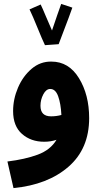

<svg xmlns="http://www.w3.org/2000/svg" viewBox="-20 -732 520 982"><path d="M436 -128Q436 -247 384 -332Q332 -417 243 -417Q186 -418 141.5 -380Q97 -342 72 -283.5Q47 -225 47 -164Q47 -87 92.5 -47Q138 -7 206 -7Q240 -7 269 -17Q238 35 173 59Q108 83 18 94L49 230Q224 213 330 121Q436 29 436 -128ZM187 -191Q187 -222 201.5 -249.5Q216 -277 237 -277Q264 -277 277.5 -239.5Q291 -202 294 -144Q269 -137 241 -137Q187 -137 187 -191ZM280 -506Q287 -525 302 -564Q317 -603 331 -640.5Q345 -678 350 -693L293 -712Q288 -699 273.5 -657Q259 -615 246 -576Q231 -609 214 -650Q197 -691 188 -709L131 -684Q147 -651 171.5 -590.5Q196 -530 210 -501Z"/></svg>

Font: Noto Sans Arabic Condensed Extra
Style: Regular
Weight: 800
Width: 3
Designer: Nadine Chahine - Monotype Design Team
Foundry: Monotype Imaging Inc.
Version: Version 1.902